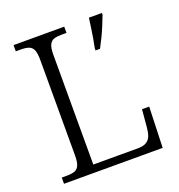

<svg xmlns="http://www.w3.org/2000/svg" viewBox="-129 -822 864 929"><g transform="rotate(-20 302.5 -357.0)"><path d="M43 0V-32H70Q94 -32 109.5 -37.5Q125 -43 132.5 -60Q140 -77 140 -111V-603Q140 -638 132.5 -654.5Q125 -671 109.5 -676.5Q94 -682 70 -682H43V-714H304V-682H278Q255 -682 239.5 -677Q224 -672 216 -655.5Q208 -639 208 -605V-39H438Q466 -39 482 -49Q498 -59 504.5 -77Q511 -95 513 -119L521 -210H558L551 0ZM407 -565Q412 -588 416.5 -614.5Q421 -641 424.5 -667Q428 -693 431 -714H498V-705Q490 -684 479 -657Q468 -630 455 -603Q442 -576 430 -554H407Z"/></g></svg>

Font: Noto Serif Gujarati Light
Style: Regular
Weight: 300
Version: Version 2.102